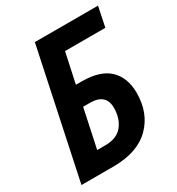

<svg xmlns="http://www.w3.org/2000/svg" viewBox="-171 -823 860 932"><g transform="rotate(-30 259.0 -357.0)"><path d="M192 0Q327 0 398 -70Q469 -140 469 -254Q469 -338 419.5 -386.5Q370 -435 265 -435H233L269 -603H495L518 -714H164L13 0ZM210 -325H248Q337 -325 337 -246Q337 -187 306 -148Q275 -109 209 -109H164Z"/></g></svg>

Font: Noto Sans UI SemiCondensed
Style: Bold Italic
Weight: 700
Width: 4
Designer: Monotype Design Team
Foundry: Monotype Imaging Inc.
Version: 1.001